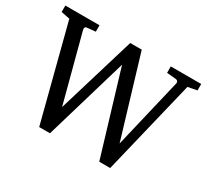

<svg xmlns="http://www.w3.org/2000/svg" viewBox="-137 -885 1204 1115"><g transform="rotate(30 465.5 -327.5)"><path d="M859.9 -616.2 707 16.1H633.8L466.8 -538.1L303.2 16.1H231L67.9 -616.2L9.8 -627.9V-670.9H238.8V-627.9L179.2 -622.1Q172.4 -621.1 169.9 -615Q167.5 -608.9 168.9 -602.1L288.1 -150.9L444.8 -670.9H522L683.1 -134.8L793.9 -602.1Q795.4 -608.9 791.5 -615Q787.6 -621.1 779.8 -622.1L716.8 -627.9V-670.9H920.9V-627.9Z"/></g></svg>

Font: BabelStone Ogham Lithic
Style: Regular
Weight: 400
Designer: Andrew West
Foundry: BabelStone
Version: Version 1.02 March 14, 2022